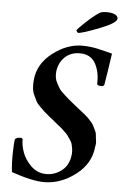

<svg xmlns="http://www.w3.org/2000/svg" viewBox="-57 -862 589 913"><g transform="rotate(5 237.5 -405.5)"><path d="M287.1 -710.9Q279.3 -718.8 279.3 -722.7Q281.2 -729.5 320.3 -765.6Q359.4 -801.8 382.8 -815.4Q391.6 -821.3 418 -821.3Q438.5 -821.3 453.6 -814.5Q468.8 -807.6 468.8 -794.9Q468.8 -774.4 388.7 -743.2Q308.6 -711.9 287.1 -710.9ZM313.5 -652.3Q333 -652.3 353 -649.9Q373 -647.5 385.7 -644.5Q398.4 -641.6 422.4 -635.7Q446.3 -629.9 457 -627Q444.3 -537.1 433.6 -475.6Q429.7 -468.8 421.9 -468.8Q401.4 -468.8 399.4 -476.6Q402.3 -533.2 379.9 -574.2Q357.4 -615.2 304.7 -615.2Q261.7 -615.2 233.4 -588.4Q205.1 -561.5 200.2 -517.6Q199.2 -502.9 201.2 -489.7Q203.1 -476.6 210.9 -462.9Q218.8 -449.2 223.1 -440.9Q227.5 -432.6 243.2 -418.5Q258.8 -404.3 262.7 -400.4Q266.6 -396.5 286.6 -380.4Q306.6 -364.3 307.6 -363.3Q313.5 -358.4 323.7 -350.6Q334 -342.8 339.8 -337.9Q345.7 -333 356 -324.7Q366.2 -316.4 371.6 -310.5Q377 -304.7 385.7 -294.9Q394.5 -285.2 397.9 -277.3Q401.4 -269.5 407.7 -257.3Q414.1 -245.1 414.6 -234.4Q415 -223.6 417.5 -208.5Q419.9 -193.4 416 -179.7Q409.2 -98.6 338.4 -44.4Q267.6 9.8 188.5 9.8Q130.9 9.8 32.2 -24.4Q27.3 -65.4 28.3 -113.3Q29.3 -161.1 32.2 -180.7Q40 -190.4 58.6 -190.4Q68.4 -190.4 69.3 -183.6Q68.4 -156.2 80.6 -122.1Q92.8 -87.9 123 -58.6Q153.3 -29.3 195.3 -29.3Q237.3 -29.3 270.5 -56.2Q303.7 -83 308.6 -134.8Q309.6 -147.5 307.6 -160.2Q305.7 -172.9 303.2 -182.1Q300.8 -191.4 292 -203.6Q283.2 -215.8 279.8 -221.2Q276.4 -226.6 262.7 -239.3Q249 -252 246.6 -254.4Q244.1 -256.8 227.5 -269.5L210.9 -283.2Q206.1 -287.1 186.5 -302.7Q167 -318.4 161.1 -324.2Q155.3 -330.1 140.1 -344.7Q125 -359.4 119.6 -370.1Q114.3 -380.9 106.4 -397.5Q98.6 -414.1 97.2 -432.1Q95.7 -450.2 97.7 -470.7Q104.5 -546.9 172.4 -599.6Q240.2 -652.3 313.5 -652.3Z"/></g></svg>

Font: Crimson
Style: SemiboldItalic
Weight: 600
Italic angle: -11°
Version: Version 0.8 ; ttfautohint (v1.00) -l 8 -r 50 -G 200 -x 14 -D